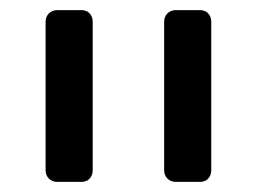

<svg xmlns="http://www.w3.org/2000/svg" viewBox="-20 -591 507 379"><path d="M327 -232Q317 -232 310.5 -238.5Q304 -245 304 -255V-548Q304 -558 310.5 -564.5Q317 -571 327 -571H375Q385 -571 391 -564.5Q397 -558 397 -548V-255Q397 -245 391 -238.5Q385 -232 375 -232ZM93 -232Q83 -232 76.5 -238.5Q70 -245 70 -255V-548Q70 -558 76.5 -564.5Q83 -571 93 -571H141Q151 -571 157 -564.5Q163 -558 163 -548V-255Q163 -245 157 -238.5Q151 -232 141 -232Z"/></svg>

Font: DVN-Rubik
Style: Regular
Weight: 400
Designer: Hubert and Fischer
Foundry: Hubert & Fischer
Version: Version 2.102